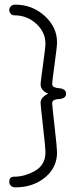

<svg xmlns="http://www.w3.org/2000/svg" viewBox="-20 -788 337 828"><path d="M205 -342Q205 -334 215.5 -241.5Q226 -149 226 -131Q226 -65 174 -22.5Q122 20 46 20Q35 20 27.5 13.5Q20 7 20 -4Q20 -26 41 -26Q87 -26 131.5 -51.5Q176 -77 176 -131Q176 -151 165.5 -242.5Q155 -334 155 -344Q155 -359 166 -369.5Q177 -380 189 -384Q177 -387 166 -398Q155 -409 155 -425Q155 -434 165.5 -509Q176 -584 176 -600Q176 -649 136.5 -685.5Q97 -722 41 -722Q32 -722 26 -729Q20 -736 20 -745Q20 -754 27 -761Q34 -768 46 -768Q119 -768 172.5 -719.5Q226 -671 226 -605Q226 -589 215.5 -512Q205 -435 205 -427Q205 -416 214.5 -412Q224 -408 235 -407.5Q246 -407 255.5 -401.5Q265 -396 265 -384Q265 -372 255.5 -366.5Q246 -361 235 -361Q224 -361 214.5 -357Q205 -353 205 -342Z"/></svg>

Font: Dosis
Style: Light
Weight: 300
Designer: Edgar Tolentino, Pablo Impallari, Igino Marini
Foundry: Edgar Tolentino, Pablo Impallari, Igino Marini
Version: Version 1.007